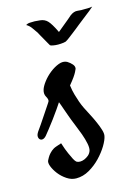

<svg xmlns="http://www.w3.org/2000/svg" viewBox="-105 -694 574 788"><g transform="rotate(-15 182.5 -300.5)"><path d="M137.7 -33.2Q143.6 -29.3 152.8 -29.3Q162.1 -29.3 171.4 -33.2Q180.7 -37.1 189 -43.9Q197.3 -50.8 201.2 -61.5Q205.1 -72.3 201.2 -92.3Q197.3 -112.3 189 -135.3Q180.7 -158.2 170.9 -181.6Q161.1 -205.1 154.3 -224.6Q148.4 -239.3 144.5 -252Q140.6 -262.7 137.2 -272.9Q133.8 -283.2 131.8 -287.1Q127 -279.3 114.7 -261.7Q102.5 -244.1 88.4 -225.1Q74.2 -206.1 61.5 -189.9Q48.8 -173.8 43.9 -168Q36.1 -159.2 28.8 -157.7Q21.5 -156.2 16.6 -160.6Q11.7 -165 11.2 -173.3Q10.7 -181.6 18.6 -193.4Q24.4 -201.2 36.1 -218.3Q47.9 -235.4 59.6 -253.4Q71.3 -271.5 81.1 -285.6Q90.8 -299.8 91.8 -302.7Q93.8 -310.5 86.4 -323.2Q79.1 -335.9 84 -352.5Q87.9 -366.2 101.6 -384.3Q115.2 -402.3 133.8 -417Q152.3 -431.6 171.9 -439Q191.4 -446.3 207 -438.5Q219.7 -430.7 227.5 -421.4Q235.4 -412.1 233.4 -402.3Q231.4 -397.5 227.5 -389.6Q223.6 -381.8 215.8 -370.6Q208 -359.4 193.4 -341.8Q196.3 -319.3 201.7 -300.8Q207 -282.2 211.9 -268.6Q217.8 -252 224.6 -238.3Q233.4 -220.7 243.2 -202.1Q252.9 -183.6 260.7 -165.5Q268.6 -147.5 273.4 -131.8Q278.3 -116.2 276.4 -105.5Q273.4 -88.9 259.3 -65.4Q245.1 -42 224.1 -20Q203.1 2 176.3 17.6Q149.4 33.2 120.1 33.2Q99.6 33.2 80.6 20.5Q61.5 7.8 48.3 -9.3Q35.2 -26.4 28.8 -43Q22.5 -59.6 27.3 -68.4Q33.2 -80.1 38.1 -86.9Q43 -93.8 52.7 -102.5Q56.6 -105.5 62.5 -109.4Q67.4 -112.3 76.2 -115.2Q85 -118.2 96.7 -122.1Q106.4 -91.8 114.3 -74.7Q122.1 -57.6 127 -47.9Q132.8 -37.1 137.7 -33.2ZM121.1 -585.9Q111.3 -600.6 103.5 -610.8Q95.7 -621.1 84 -627.9Q90.8 -632.8 101.1 -633.3Q111.3 -633.8 121.1 -633.8Q131.8 -632.8 144.5 -631.8Q163.1 -629.9 175.3 -617.2Q187.5 -604.5 205.1 -568.4Q205.1 -567.4 205.6 -566.9Q206.1 -566.4 206.1 -565.4Q242.2 -594.7 255.4 -606Q268.6 -617.2 270.5 -619.1Q287.1 -631.8 302.7 -629.9Q318.4 -627.9 332 -628.9H343.8Q348.6 -628.9 354.5 -629.4Q360.4 -629.9 365.2 -630.9Q360.4 -626 348.6 -616.7Q336.9 -607.4 324.2 -597.7Q309.6 -586.9 293 -573.2Q287.1 -568.4 277.3 -560.5Q267.6 -552.7 257.3 -544.9Q247.1 -537.1 238.8 -530.8Q230.5 -524.4 226.6 -522.5Q223.6 -519.5 212.9 -518.1Q202.1 -516.6 190.4 -516.6Q178.7 -516.6 168.5 -518.6Q158.2 -520.5 156.2 -523.4Q154.3 -526.4 149.4 -535.2Q144.5 -543.9 138.7 -554.2Q132.8 -564.5 127.9 -573.2Q123 -582 121.1 -585.9Z"/></g></svg>

Font: Satisfy
Style: Regular
Weight: 400
Designer: Font Diner, Inc
Foundry: Font Diner, Inc
Version: Version 1.001